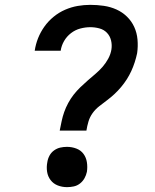

<svg xmlns="http://www.w3.org/2000/svg" viewBox="-20 -763 640 791"><path d="M226 -225Q230 -245 234 -264Q238 -283 244.5 -301.5Q251 -320 261 -338.5Q271 -357 283.5 -373Q296 -389 311 -403.5Q326 -418 341.5 -431.5Q357 -445 373 -458.5Q389 -472 402.5 -487.5Q416 -503 426 -521.5Q436 -540 439 -559Q442 -578 437.5 -596.5Q433 -615 420.5 -628Q408 -641 389.5 -646Q371 -651 352 -651Q332 -651 311 -645.5Q290 -640 272.5 -626.5Q255 -613 244 -594Q233 -575 230 -554Q230 -554 230 -554Q230 -554 230 -554H123Q123 -554 123 -554Q123 -554 123 -554Q123 -554 123 -554Q123 -554 123 -554Q127 -581 137 -606Q147 -631 163 -653.5Q179 -676 201 -694Q223 -712 248.5 -723Q274 -734 300 -738.5Q326 -743 352 -743Q380 -743 407.5 -739Q435 -735 459.5 -724Q484 -713 503 -694.5Q522 -676 533 -652Q544 -628 546.5 -600Q549 -572 545 -544Q541 -525 535 -506.5Q529 -488 521 -470.5Q513 -453 502.5 -436.5Q492 -420 479 -404.5Q466 -389 451.5 -375.5Q437 -362 421 -350Q405 -338 389 -325.5Q373 -313 361.5 -297Q350 -281 344.5 -262.5Q339 -244 336 -225ZM256 8Q236 8 218 1Q200 -6 188.5 -21Q177 -36 174 -55.5Q171 -75 175 -95Q177 -109 184 -122Q191 -135 203 -143.5Q215 -152 228.5 -155Q242 -158 256 -158Q276 -158 294.5 -151Q313 -144 324 -129Q335 -114 338 -94.5Q341 -75 338 -55Q335 -41 328 -28.5Q321 -16 309.5 -7Q298 2 284 5Q270 8 256 8Z"/></svg>

Font: Iosevka Curly Slab SmBdExObl
Style: Regular
Weight: 600
Width: 7
Italic angle: -9°
Monospace: yes
Designer: Belleve Invis
Foundry: Belleve Invis
Version: Version 11.1.0; ttfautohint (v1.8.3)